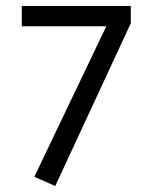

<svg xmlns="http://www.w3.org/2000/svg" viewBox="-20 -606 500 643"><path d="M418 -586V-528L165 17L95 -14L336 -518H53V-586Z"/></svg>

Font: Mukta Mahee
Style: Regular
Weight: 400
Designer: Shuchita Grover, Noopur Datye, Girish Dalvi, Yashodeep Gholap
Foundry: Ek Type
Version: Version 2.538;PS 1.000;hotconv 16.6.51;makeotf.lib2.5.65220;